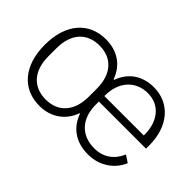

<svg xmlns="http://www.w3.org/2000/svg" viewBox="-82 -802 1092 1092"><g transform="rotate(45 464.5 -256.0)"><path d="M276 -39C176 -39 113 -105 113 -224V-288C113 -408 176 -473 276 -473C374 -473 438 -408 438 -288V-224C438 -105 374 -39 276 -39ZM498 -289V-294C498 -402 562 -476 662 -476C754 -476 815 -405 815 -297V-289ZM667 12C762 12 833 -43 862 -113L820 -141C791 -74 739 -38 667 -38C559 -38 498 -111 498 -220V-245H877V-272C877 -422 792 -524 662 -524C568 -524 501 -475 472 -393H468C438 -478 369 -524 276 -524C140 -524 52 -424 52 -256C52 -88 140 12 276 12C368 12 439 -39 467 -120H471C500 -38 567 12 667 12Z"/></g></svg>

Font: IBM Plex Thai Looped Light
Style: Regular
Weight: 300
Designer: Mike Abbink, Paul van der Laan, Pieter van Rosmalen, Ben Mitchell, Mark Frömberg
Foundry: Bold Monday
Version: Version 1.0